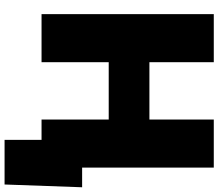

<svg xmlns="http://www.w3.org/2000/svg" viewBox="-76 -692 924 811"><g transform="rotate(90 385.5 -286.0)"><path d="M39.1 0V-727.5H242.2V-455.6H484.4V-727.5H687.5V0H484.4V-283.7H242.2V0ZM570.3 156.2V0H523.4V-171.4H770.5L758.8 156.2Z"/></g></svg>

Font: Inter Display Black
Style: Regular
Weight: 900
Designer: Rasmus Andersson
Foundry: rsms
Version: Version 4.000;git-a52131595